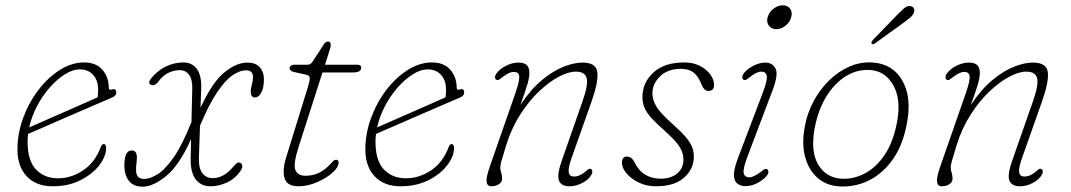

<svg xmlns="http://www.w3.org/2000/svg" viewBox="-20 -692 4023 721"><path d="M378.5 -136Q378.5 -105.5 353.5 -72.2Q328.5 -39 283.2 -15.8Q238 7.5 177.5 7.5Q116 7.5 80.8 -29.5Q45.5 -66.5 45.5 -130Q45.5 -191 67 -249.2Q88.5 -307.5 124.5 -354.5Q160.5 -401.5 205 -429.5Q249.5 -457.5 295.5 -457.5Q341 -457.5 364.8 -429.8Q388.5 -402 388.5 -362Q388.5 -352.5 400.5 -356Q416.5 -361.5 416.5 -344Q416.5 -332.5 401.5 -326Q365 -310.5 317.8 -290Q270.5 -269.5 223.2 -249Q176 -228.5 138.8 -212.2Q101.5 -196 85.5 -189Q83.5 -174 83.5 -160Q83.5 -89 115 -55.8Q146.5 -22.5 197.5 -22.5Q248 -22.5 292.5 -52.5Q337 -82.5 358.5 -140Q362.5 -151 369.5 -151Q378.5 -151 378.5 -136ZM279.5 -431.5Q253.5 -431.5 224.5 -413.5Q195.5 -395.5 168 -364.8Q140.5 -334 119.8 -294.8Q99 -255.5 89.5 -213.5Q107.5 -221.5 138.5 -235Q169.5 -248.5 206.5 -264.8Q243.5 -281 280.2 -297.2Q317 -313.5 346.5 -326.5Q348.5 -337.5 348.5 -355Q348.5 -390 329.8 -410.8Q311 -431.5 279.5 -431.5Z M735.5 -357.5 733 -287.5Q778 -384.5 823.2 -420.8Q868.5 -457 909 -457Q939.5 -457 955 -440Q970.5 -423 971 -397Q971.5 -363.5 961.5 -344.8Q951.5 -326 937 -326Q921.5 -326 921.5 -349.5Q921.5 -360 925.8 -374.2Q930 -388.5 930 -402.5Q930 -428 903.5 -428Q881.5 -428 854.5 -410.2Q827.5 -392.5 796.5 -347.2Q765.5 -302 731 -220L727 -99.5Q726 -57.5 741 -40.2Q756 -23 779 -23Q798.5 -23 817.2 -32.8Q836 -42.5 857 -67Q864 -75 869.5 -79.2Q875 -83.5 881.5 -81Q887 -79.5 889.2 -71.2Q891.5 -63 885.5 -54Q865.5 -22.5 834 -7.5Q802.5 7.5 771 7.5Q735 7.5 715 -18.2Q695 -44 696 -98L697.5 -169.5Q653 -70.5 603.8 -30.8Q554.5 9 516 9Q480.5 9 463.8 -13.2Q447 -35.5 447 -70.5Q447 -127 474.5 -127Q494 -127 494 -101Q494 -91 492.5 -79.2Q491 -67.5 491 -53Q491 -20 521.5 -20Q542.5 -20 570.5 -36.8Q598.5 -53.5 631.2 -99.8Q664 -146 699 -234L702 -358.5Q703 -393 690.2 -410.8Q677.5 -428.5 655.5 -428.5Q632.5 -428.5 611.8 -418.2Q591 -408 574 -384.5Q569.5 -378 562 -374.2Q554.5 -370.5 548 -373Q540 -376.5 540.5 -383Q541 -389.5 546.5 -396.5Q569.5 -425.5 601.2 -441.5Q633 -457.5 668.5 -457.5Q701.5 -457.5 719.5 -432.8Q737.5 -408 735.5 -357.5Z M1131.5 -411 1082.5 -422Q1067.5 -425.5 1067.5 -437Q1067.5 -441.5 1072.8 -445.2Q1078 -449 1084.5 -449H1134.5Q1146.5 -449 1153.5 -460L1195 -524Q1202.5 -536 1212 -536Q1222 -536 1222 -523Q1222 -518 1220 -511Q1218 -504 1215 -495L1200.5 -449H1321.5Q1336.5 -449 1336.5 -438Q1336.5 -420 1306.5 -420H1191L1101.5 -141Q1080.5 -75.5 1089.2 -53.8Q1098 -32 1127 -32Q1156 -32 1179.5 -43.8Q1203 -55.5 1226.5 -82Q1232.5 -89 1235.2 -90.5Q1238 -92 1242.5 -92Q1251.5 -92 1251.5 -82Q1251.5 -63.5 1227.8 -42.8Q1204 -22 1169.2 -7.2Q1134.5 7.5 1101 7.5Q1058 7.5 1048.8 -22.2Q1039.5 -52 1054.5 -100.5L1135.5 -363Q1143 -387 1143.2 -397.8Q1143.5 -408.5 1131.5 -411Z M1685 -136Q1685 -105.5 1660 -72.2Q1635 -39 1589.8 -15.8Q1544.5 7.5 1484 7.5Q1422.5 7.5 1387.2 -29.5Q1352 -66.5 1352 -130Q1352 -191 1373.5 -249.2Q1395 -307.5 1431 -354.5Q1467 -401.5 1511.5 -429.5Q1556 -457.5 1602 -457.5Q1647.5 -457.5 1671.2 -429.8Q1695 -402 1695 -362Q1695 -352.5 1707 -356Q1723 -361.5 1723 -344Q1723 -332.5 1708 -326Q1671.5 -310.5 1624.2 -290Q1577 -269.5 1529.8 -249Q1482.5 -228.5 1445.2 -212.2Q1408 -196 1392 -189Q1390 -174 1390 -160Q1390 -89 1421.5 -55.8Q1453 -22.5 1504 -22.5Q1554.5 -22.5 1599 -52.5Q1643.5 -82.5 1665 -140Q1669 -151 1676 -151Q1685 -151 1685 -136ZM1586 -431.5Q1560 -431.5 1531 -413.5Q1502 -395.5 1474.5 -364.8Q1447 -334 1426.2 -294.8Q1405.5 -255.5 1396 -213.5Q1414 -221.5 1445 -235Q1476 -248.5 1513 -264.8Q1550 -281 1586.8 -297.2Q1623.5 -313.5 1653 -326.5Q1655 -337.5 1655 -355Q1655 -390 1636.2 -410.8Q1617.5 -431.5 1586 -431.5Z M1844 -392.5Q1839.5 -395 1839 -401Q1838.5 -407 1842.5 -413.5Q1855 -432.5 1879.5 -444.8Q1904 -457 1926 -457Q1949.5 -457 1958.8 -447Q1968 -437 1968 -418.5Q1968 -402.5 1961.2 -378Q1954.5 -353.5 1934 -297.5Q1973 -356.5 2015 -391.2Q2057 -426 2096.5 -441.5Q2136 -457 2167 -457Q2219 -457 2223.2 -420.8Q2227.5 -384.5 2201.5 -311L2125.5 -96Q2113 -60 2115.8 -44.5Q2118.5 -29 2135.5 -29Q2145 -29 2154.8 -32.8Q2164.5 -36.5 2176.5 -46Q2183.5 -52 2188.5 -56Q2193.5 -60 2199.5 -57Q2204 -55 2204.2 -48.8Q2204.5 -42.5 2201.5 -37Q2191.5 -18 2167.2 -5.2Q2143 7.5 2119 7.5Q2087.5 7.5 2079 -13.8Q2070.5 -35 2090.5 -91.5L2168 -313Q2190 -376.5 2182.8 -399.8Q2175.5 -423 2142.5 -423Q2114.5 -423 2078.2 -403.8Q2042 -384.5 2004.2 -348.8Q1966.5 -313 1934 -262.5Q1901.5 -212 1881.5 -149Q1866.5 -101 1862.5 -85.8Q1858.5 -70.5 1858.5 -62Q1858.5 -55.5 1862 -44.2Q1865.5 -33 1865.5 -21Q1865.5 -8 1853.5 -0.2Q1841.5 7.5 1825.5 7.5Q1809.5 7.5 1807.2 -9.2Q1805 -26 1820.5 -70L1916.5 -345.5Q1931.5 -389.5 1929.8 -405.8Q1928 -422 1909.5 -422Q1901.5 -422 1891.5 -417.8Q1881.5 -413.5 1868.5 -403.5Q1861 -398 1855.5 -393.8Q1850 -389.5 1844 -392.5Z M2461 -21Q2499.5 -21 2523 -40.8Q2546.5 -60.5 2546.5 -92.5Q2546.5 -116 2533 -139Q2519.5 -162 2477 -200Q2444.5 -229 2426 -249.2Q2407.5 -269.5 2400 -287.8Q2392.5 -306 2392.5 -328.5Q2392.5 -381 2433.2 -419.2Q2474 -457.5 2549.5 -457.5Q2582.5 -457.5 2607.8 -444.8Q2633 -432 2647.2 -412.5Q2661.5 -393 2661.5 -372.5Q2661.5 -350.5 2640 -350.5Q2623.5 -350.5 2613.5 -376.5Q2603.5 -404 2585.5 -418.8Q2567.5 -433.5 2537.5 -433.5Q2487.5 -433.5 2458.8 -405.5Q2430 -377.5 2430 -341.5Q2430 -317 2444.5 -292.5Q2459 -268 2500.5 -231Q2535.5 -200 2553.8 -178.8Q2572 -157.5 2578.8 -140.2Q2585.5 -123 2585.5 -104Q2585.5 -57.5 2549 -25Q2512.5 7.5 2444 7.5Q2407 7.5 2378 -6.8Q2349 -21 2332.2 -41.5Q2315.5 -62 2315.5 -80.5Q2315.5 -104 2335 -104Q2342.5 -104 2349.8 -99Q2357 -94 2363.5 -81Q2379 -50 2404 -35.5Q2429 -21 2461 -21Z M2895 -582.5Q2877 -582.5 2867.2 -595.8Q2857.5 -609 2862.5 -627Q2868 -646.5 2884.5 -659.2Q2901 -672 2919 -672Q2938 -672 2947.2 -659.2Q2956.5 -646.5 2951 -627Q2946 -609 2930 -595.8Q2914 -582.5 2895 -582.5ZM2786.5 -103Q2769.5 -58 2772.8 -42Q2776 -26 2794.5 -26Q2808.5 -26 2835.5 -45.5Q2842.5 -51 2848.5 -55.2Q2854.5 -59.5 2860.5 -56.5Q2865 -54.5 2865.5 -48.2Q2866 -42 2862 -35.5Q2852.5 -21 2828.5 -7Q2804.5 7 2779.5 7Q2762 7 2749.8 -1.8Q2737.5 -10.5 2736.2 -32.8Q2735 -55 2750 -95L2845 -345.5Q2861.5 -388.5 2859.5 -405.8Q2857.5 -423 2838.5 -423Q2822 -423 2797 -403.5Q2790.5 -398.5 2784.5 -394Q2778.5 -389.5 2772.5 -392.5Q2768 -395 2767.5 -401Q2767 -407 2771 -413.5Q2783 -431.5 2807.5 -444.2Q2832 -457 2853.5 -457Q2880 -457 2892 -435.2Q2904 -413.5 2881.5 -354Z M3260.5 -457Q3332.5 -451 3367.8 -390.5Q3403 -330 3387 -237Q3373 -151.5 3334 -95.5Q3295 -39.5 3241 -13.5Q3187 12.5 3126.5 7.5Q3082.5 4 3050 -24.2Q3017.5 -52.5 3003.8 -101.5Q2990 -150.5 3002 -216Q3011 -266.5 3035 -311.5Q3059 -356.5 3094 -390.5Q3129 -424.5 3171.5 -442.8Q3214 -461 3260.5 -457ZM3139 -21Q3183 -18 3226.2 -40Q3269.5 -62 3303 -112Q3336.5 -162 3350 -242Q3363.5 -323 3333.2 -374.2Q3303 -425.5 3248 -429Q3199.5 -432.5 3156.2 -405.8Q3113 -379 3082.2 -328.2Q3051.5 -277.5 3039 -209Q3023.5 -123 3052.5 -74Q3081.5 -25 3139 -21ZM3347 -634Q3364.5 -652 3376.2 -661.8Q3388 -671.5 3400 -669Q3409 -667 3412 -659.8Q3415 -652.5 3411.5 -643.5Q3407.5 -634 3397 -625.2Q3386.5 -616.5 3373.5 -607L3265 -528.5Q3257.5 -523.5 3253.5 -528Q3251 -530.5 3253 -534.5Q3255 -538.5 3258 -542Z M3535.5 -392.5Q3531 -395 3530.5 -401Q3530 -407 3534 -413.5Q3546.5 -432.5 3571 -444.8Q3595.5 -457 3617.5 -457Q3641 -457 3650.2 -447Q3659.5 -437 3659.5 -418.5Q3659.5 -402.5 3652.8 -378Q3646 -353.5 3625.5 -297.5Q3664.5 -356.5 3706.5 -391.2Q3748.5 -426 3788 -441.5Q3827.5 -457 3858.5 -457Q3910.5 -457 3914.8 -420.8Q3919 -384.5 3893 -311L3817 -96Q3804.5 -60 3807.2 -44.5Q3810 -29 3827 -29Q3836.5 -29 3846.2 -32.8Q3856 -36.5 3868 -46Q3875 -52 3880 -56Q3885 -60 3891 -57Q3895.5 -55 3895.8 -48.8Q3896 -42.5 3893 -37Q3883 -18 3858.8 -5.2Q3834.5 7.5 3810.5 7.5Q3779 7.5 3770.5 -13.8Q3762 -35 3782 -91.5L3859.5 -313Q3881.5 -376.5 3874.2 -399.8Q3867 -423 3834 -423Q3806 -423 3769.8 -403.8Q3733.5 -384.5 3695.8 -348.8Q3658 -313 3625.5 -262.5Q3593 -212 3573 -149Q3558 -101 3554 -85.8Q3550 -70.5 3550 -62Q3550 -55.5 3553.5 -44.2Q3557 -33 3557 -21Q3557 -8 3545 -0.2Q3533 7.5 3517 7.5Q3501 7.5 3498.8 -9.2Q3496.5 -26 3512 -70L3608 -345.5Q3623 -389.5 3621.2 -405.8Q3619.5 -422 3601 -422Q3593 -422 3583 -417.8Q3573 -413.5 3560 -403.5Q3552.5 -398 3547 -393.8Q3541.5 -389.5 3535.5 -392.5Z"/></svg>

Font: Fraunces 9pt SuperSoft Thin
Style: Italic
Weight: 100
Italic angle: -16°
Version: Version 1.000;[0bf87f6ff]